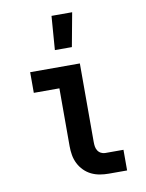

<svg xmlns="http://www.w3.org/2000/svg" viewBox="-85 -818 670 879"><g transform="rotate(-10 250.0 -378.5)"><path d="M349 0Q328 0 307.5 -3.5Q287 -7 268.5 -16Q250 -25 235 -40Q220 -55 210.5 -74Q201 -93 197.5 -113.5Q194 -134 194 -155V-424H75V-520H306V-155Q306 -144 307.5 -134Q309 -124 314.5 -115Q320 -106 329.5 -101Q339 -96 349 -96H434V0ZM204 -600 216 -757H312L283 -600Z"/></g></svg>

Font: Iosevka Curly
Style: Bold
Weight: 700
Monospace: yes
Designer: Belleve Invis
Foundry: Belleve Invis
Version: Version 22.1.2; ttfautohint (v1.8.4)